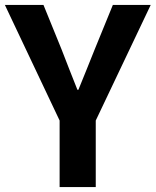

<svg xmlns="http://www.w3.org/2000/svg" viewBox="-26 -761 633 781"><path d="M216.5 0V-270.7L-6.1 -740.8H150.9L224.5 -559.9Q240.6 -518.3 256.1 -478.6Q271.6 -439 288.9 -395.8H292.9Q310.2 -439 326.5 -478.6Q342.7 -518.3 359.1 -559.9L433 -740.8H587L363.5 -270.7V0Z"/></svg>

Font: Noto Sans SC Thin
Style: Regular
Weight: 100
Designer: Ryoko NISHIZUKA 西塚涼子 (kana, bopomofo & ideographs); Paul D. Hunt (Latin, Greek & Cyrillic); Sandoll Communications 산돌커뮤니
Foundry: Adobe
Version: Version 2.004-H2;hotconv 1.0.118;makeotfexe 2.5.65603